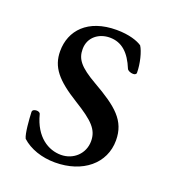

<svg xmlns="http://www.w3.org/2000/svg" viewBox="-89 -482 501 564"><g transform="rotate(20 161.5 -200.0)"><path d="M144 14C231 14 291 -36 291 -108C291 -170 253 -201 176 -245C122 -276 107 -296 107 -327C107 -365 138 -386 171 -386C209 -386 234 -362 252 -318C254 -313 263 -309 271 -309C276 -309 281 -311 281 -316C281 -344 272 -380 262 -395C249 -404 222 -414 182 -414C92 -414 47 -363 47 -299C47 -249 74 -217 142 -175C202 -138 223 -117 223 -81C223 -42 192 -13 153 -13C114 -13 71 -38 54 -104C53 -109 47 -111 42 -111C35 -111 29 -108 29 -102C30 -79 33 -36 40 -22C65 1 103 14 144 14Z"/></g></svg>

Font: EB Garamond
Style: Regular
Weight: 400
Designer: Georg Duffner and Octavio Pardo
Foundry: Georg Duffner
Version: Version 1.000;PS 001.000;hotconv 1.0.88;makeotf.lib2.5.64775